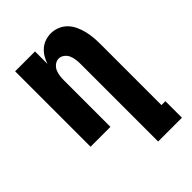

<svg xmlns="http://www.w3.org/2000/svg" viewBox="-218 -624 936 936"><g transform="rotate(-45 250.0 -156.5)"><path d="M471 215H307V-320Q307 -335 305 -350.5Q303 -366 297 -380Q291 -394 278 -404Q265 -414 250 -414Q235 -414 222 -404Q209 -394 203 -380Q197 -366 195 -350.5Q193 -335 193 -320V0H56V-520H193V-434Q199 -453 209.5 -470.5Q220 -488 235.5 -501.5Q251 -515 270.5 -521.5Q290 -528 310 -528Q333 -528 355 -519Q377 -510 393 -493.5Q409 -477 419 -455.5Q429 -434 434.5 -411.5Q440 -389 442 -366Q444 -343 444 -320V101H471Z"/></g></svg>

Font: Iosevka Term Curly Heavy
Style: Regular
Weight: 900
Designer: Belleve Invis
Foundry: Belleve Invis
Version: Version 32.3.0